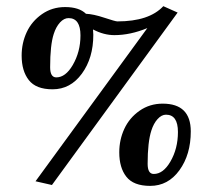

<svg xmlns="http://www.w3.org/2000/svg" viewBox="-20 -589 677 628"><path d="M462.9 -53.2Q462.9 -20 482.9 -20Q513.7 -20 537.1 -60.1Q562 -102.5 562 -157.2Q562 -213.9 522.9 -213.9Q508.3 -213.9 495.1 -199.2Q482.4 -185.1 475.1 -162.1Q462.9 -124.5 462.9 -53.2ZM370.1 -90.8Q370.1 -131.8 386.7 -167.7Q403.3 -203.6 436.5 -226.8Q469.7 -250 512.2 -250Q604 -250 604 -159.2Q604 -83.5 566.9 -32.2Q529.8 19 471.2 19Q416.5 19 393.1 -11.2Q370.1 -40.5 370.1 -90.8ZM144 -369.1Q144 -335.9 164.1 -335.9Q194.3 -335.9 217.8 -376Q243.2 -419.4 243.2 -473.1Q243.2 -529.8 204.1 -529.8Q189.5 -529.8 176.3 -515.6Q163.1 -501 155.8 -478Q144 -441.9 144 -369.1ZM50.8 -407.2Q50.8 -448.2 67.4 -483.9Q84 -519.5 117.2 -542.7Q150.4 -565.9 192.9 -565.9Q238.8 -565.9 261.2 -543.9Q285.2 -543 321.3 -531Q357.4 -519 363.8 -519Q467.8 -519 514.2 -568.8L561 -547.9L149.9 16.1L96.2 3.9L461.9 -497.1Q406.2 -474.1 354 -474.1Q319.3 -474.1 284.2 -492.7Q285.2 -481.9 285.2 -475.1Q285.2 -399.4 247.8 -348.1Q210.4 -296.9 151.9 -296.9Q97.7 -296.9 74.2 -327.1Q50.8 -356.9 50.8 -407.2Z"/></svg>

Font: Linux Libertine G
Style: Bold
Weight: 700
Designer: Philipp H. Poll
Foundry: Philipp H. Poll
Version: Version 5.0.3